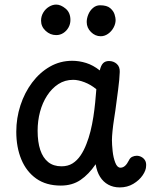

<svg xmlns="http://www.w3.org/2000/svg" viewBox="-20 -808 662 837"><path d="M51 -234Q51 -293 69 -348.5Q87 -404 120 -448Q153 -492 197.5 -517.5Q242 -543 295 -543Q325 -543 355.5 -533.5Q386 -524 415 -501Q420 -523 429.5 -532.5Q439 -542 455 -542Q475 -542 489 -529.5Q503 -517 502 -494Q501 -463 495 -417.5Q489 -372 483 -327Q481 -313 477 -287.5Q473 -262 470.5 -237Q468 -212 468 -197Q468 -178 471 -149.5Q474 -121 482.5 -99Q491 -77 505 -77Q516 -77 525 -85Q534 -93 542 -109Q547 -120 556.5 -124.5Q566 -129 576 -129Q587 -129 597 -123.5Q607 -118 612.5 -108.5Q618 -99 617 -85Q617 -66 602 -44Q587 -22 561 -6.5Q535 9 502 9Q474 9 452 -3Q430 -15 416 -37.5Q402 -60 397 -92Q367 -48 331 -23.5Q295 1 245 1Q181 1 138 -29.5Q95 -60 73 -113Q51 -166 51 -234ZM144 -238Q144 -189 155.5 -154.5Q167 -120 190 -101.5Q213 -83 248 -83Q276 -83 296 -95.5Q316 -108 331 -130Q346 -152 357 -181Q367 -206 374.5 -236Q382 -266 387 -298.5Q392 -331 395 -362Q398 -393 400 -419Q376 -439 348.5 -449.5Q321 -460 299 -460Q263 -460 234.5 -441.5Q206 -423 185.5 -391.5Q165 -360 154.5 -320.5Q144 -281 144 -238ZM225 -655Q199 -655 179 -673.5Q159 -692 159 -718Q159 -737 168.5 -753Q178 -769 193.5 -778.5Q209 -788 225 -788Q245 -788 266 -770.5Q287 -753 287 -721Q287 -703 278.5 -688Q270 -673 256 -664Q242 -655 225 -655ZM419 -650Q395 -650 376.5 -668.5Q358 -687 358 -712Q358 -728 365 -745Q372 -762 385.5 -773.5Q399 -785 416 -785Q446 -785 460.5 -772.5Q475 -760 479.5 -745Q484 -730 484 -721Q484 -704 475 -687.5Q466 -671 451 -660.5Q436 -650 419 -650Z"/></svg>

Font: Playpen Sans Hebrew
Style: Regular
Weight: 400
Designer: Tom Grace, Laura Meseguer, Veronika Burian, José Scaglione
Foundry: TypeTogether
Version: Version 2.000